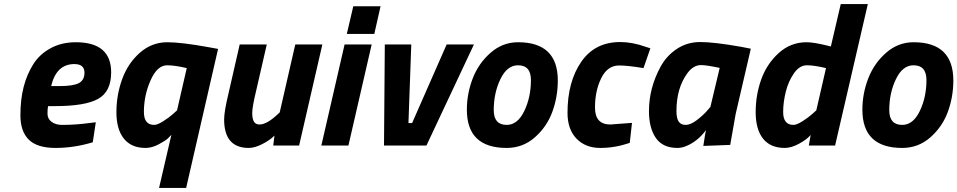

<svg xmlns="http://www.w3.org/2000/svg" viewBox="-20 -720 4737 950"><path d="M287 -102Q356 -102 428 -112L454 -115L439 -16Q346 12 255 12Q164 12 122.5 -29Q81 -70 81 -149Q81 -228 97 -290Q113 -352 144.5 -402Q176 -452 230.5 -481.5Q285 -511 355 -511Q530 -511 530 -362Q530 -267 466 -231Q402 -195 253 -195H218Q215 -183 215 -157.5Q215 -132 235.5 -117Q256 -102 287 -102ZM274 -294Q343 -294 370.5 -309Q398 -324 398 -360Q398 -403 348 -403Q259 -403 233 -294Z M700 12Q630 12 593 -34Q556 -80 556 -165Q556 -250 584.5 -328.5Q613 -407 672 -459Q731 -511 808 -511Q878 -511 1015 -486L1059 -478L901 210H767L828 -53Q822 -46 810.5 -35Q799 -24 765.5 -6Q732 12 700 12ZM807 -397Q758 -397 725 -322.5Q692 -248 692 -166Q692 -102 743 -102Q759 -102 787.5 -120Q816 -138 836 -156L856 -174L904 -383Q845 -397 807 -397Z M1211 12Q1089 12 1089 -129Q1089 -168 1110 -255L1166 -500H1300L1246 -265Q1228 -190 1228 -161Q1228 -132 1236.5 -118Q1245 -104 1264 -104Q1298 -104 1348 -149L1364 -164L1441 -500H1575L1460 0H1332L1338 -49Q1315 -26 1277.5 -7Q1240 12 1211 12Z M1570 0 1685 -500H1819L1704 0ZM1696 -552 1728 -689H1863L1832 -552Z M1884 -500H2015L2001 -111H2019L2190 -500H2325L2090 0H1880Z M2543 -511Q2740 -511 2740 -322Q2740 -241 2713 -167Q2686 -93 2626.5 -40.5Q2567 12 2487 12Q2290 12 2290 -177Q2290 -257 2319 -332Q2348 -407 2407.5 -459Q2467 -511 2543 -511ZM2487 -102Q2541 -102 2574 -170.5Q2607 -239 2607 -324Q2607 -397 2543 -397Q2489 -397 2456 -328.5Q2423 -260 2423 -175Q2423 -102 2487 -102Z M3049 -512Q3109 -512 3176 -488L3198 -481L3164 -383Q3087 -396 3043 -396Q2986 -396 2955 -333.5Q2924 -271 2924 -187.5Q2924 -104 3000 -104L3107 -112L3096 -13Q3023 12 2950 12Q2877 12 2832.5 -34Q2788 -80 2788 -162Q2788 -315 2855.5 -413.5Q2923 -512 3049 -512Z M3332 12Q3259 12 3225 -37.5Q3191 -87 3191 -170Q3191 -285 3249 -391Q3278 -444 3329 -478Q3380 -512 3445 -512Q3514 -512 3649 -488L3695 -479L3620 -156L3593 -3L3460 2Q3469 -59 3473 -76Q3432 -21 3377 2Q3354 12 3332 12ZM3449 -398Q3411 -398 3382 -359Q3327 -285 3327 -170Q3327 -135 3338 -118.5Q3349 -102 3372.5 -102Q3396 -102 3425.5 -124Q3455 -146 3475 -168L3495 -191L3541 -384Q3475 -398 3449 -398Z M3863 12Q3792 12 3755.5 -34Q3719 -80 3719 -165Q3719 -250 3746.5 -327Q3774 -404 3833 -457.5Q3892 -511 3971 -511Q4005 -511 4071 -495L4091 -490L4140 -700H4274L4112 0H3982L3991 -52Q3971 -29 3933 -8.5Q3895 12 3863 12ZM4067 -383Q4009 -397 3972.5 -397Q3936 -397 3908.5 -357.5Q3881 -318 3868 -266Q3855 -214 3855 -166Q3855 -102 3906 -102Q3922 -102 3950.5 -120Q3979 -138 3999 -156L4019 -174Z M4500 -511Q4697 -511 4697 -322Q4697 -241 4670 -167Q4643 -93 4583.5 -40.5Q4524 12 4444 12Q4247 12 4247 -177Q4247 -257 4276 -332Q4305 -407 4364.5 -459Q4424 -511 4500 -511ZM4444 -102Q4498 -102 4531 -170.5Q4564 -239 4564 -324Q4564 -397 4500 -397Q4446 -397 4413 -328.5Q4380 -260 4380 -175Q4380 -102 4444 -102Z"/></svg>

Font: Titillium Web
Style: Bold Italic
Weight: 700
Italic angle: -13°
Version: Version 1.002;PS 57.000;hotconv 1.0.70;makeotf.lib2.5.55311